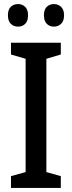

<svg xmlns="http://www.w3.org/2000/svg" viewBox="-20 -924 354 944"><path d="M279 0H34V-58L106 -78V-635L34 -656V-714H279V-656L208 -635V-78L279 -58ZM19 -849Q19 -877 33 -890.5Q47 -904 69 -904Q90 -904 104 -890Q118 -876 118 -849Q118 -821 104 -807Q90 -793 69 -793Q47 -793 33 -807Q19 -821 19 -849ZM196 -849Q196 -877 210 -890.5Q224 -904 245 -904Q266 -904 280.5 -890Q295 -876 295 -849Q295 -821 280.5 -807Q266 -793 245 -793Q224 -793 210 -807Q196 -821 196 -849Z"/></svg>

Font: Noto Sans Lao UI Cond Med
Style: Regular
Weight: 500
Width: 3
Designer: Monotype Design Team
Foundry: Monotype Imaging Inc.
Version: Version 2.000; ttfautohint (v1.8.4.7-5d5b)